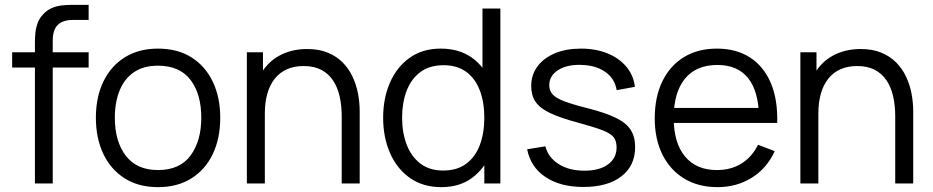

<svg xmlns="http://www.w3.org/2000/svg" viewBox="-20 -755 3838 790"><path d="M197 0H123.7V-580Q123.7 -600.8 125.8 -621.3Q128 -641.8 135.1 -660.7Q142.2 -679.5 157 -695.7Q173.3 -713.3 192.9 -721.8Q212.5 -730.2 233.7 -732.6Q254.8 -735 275.7 -735H344.7V-673H280.7Q238.7 -673 217.8 -652.6Q197 -632.2 197 -588ZM344.7 -477H30V-540H344.7Z M630.2 15Q549.7 15 492.5 -21.5Q435.3 -58 404.9 -122.4Q374.5 -186.8 374.5 -270.7Q374.5 -355.5 405.5 -419.6Q436.5 -483.7 493.8 -519.3Q551.2 -555 630.2 -555Q711 -555 768.2 -518.7Q825.5 -482.3 855.8 -418.2Q886.2 -354.2 886.2 -270.7Q886.2 -185.7 855.6 -121.4Q825 -57.2 767.6 -21.1Q710.2 15 630.2 15ZM630.2 -55.3Q720 -55.3 764.1 -115.2Q808.2 -175.2 808.2 -270.7Q808.2 -368.3 763.8 -426.5Q719.3 -484.7 630.2 -484.7Q569.7 -484.7 530.3 -457.3Q491 -430 471.8 -381.8Q452.5 -333.7 452.5 -270.7Q452.5 -173.2 497.6 -114.2Q542.7 -55.3 630.2 -55.3Z M1460 0H1386V-275.7Q1386 -320.5 1377.5 -358.2Q1369 -396 1350.2 -424.2Q1331.3 -452.3 1301.6 -467.8Q1271.8 -483.3 1229.3 -483.3Q1190.5 -483.3 1160.7 -470Q1130.8 -456.7 1110.7 -431.4Q1090.5 -406.2 1080.1 -370Q1069.7 -333.8 1069.7 -288L1017.7 -299.7Q1017.7 -382.7 1046.7 -439.2Q1075.7 -495.7 1126.6 -524.5Q1177.5 -553.3 1243.7 -553.3Q1292.2 -553.3 1328.3 -538.5Q1364.5 -523.7 1389.8 -498.2Q1415 -472.7 1430.5 -439.8Q1446 -406.8 1453 -370.2Q1460 -333.5 1460 -297ZM1069.7 0H995.7V-540H1062V-407H1069.7Z M1796.2 15Q1720.3 15 1666.8 -22.7Q1613.3 -60.3 1584.9 -125Q1556.5 -189.7 1556.5 -270.7Q1556.5 -351.2 1584.8 -415.6Q1613 -480 1666 -517.5Q1719 -555 1793.2 -555Q1869.2 -555 1921.2 -518Q1973.2 -481 1999.8 -416.7Q2026.5 -352.3 2026.5 -270.7Q2026.5 -190 1999.9 -125.3Q1973.3 -60.7 1922 -22.8Q1870.7 15 1796.2 15ZM1803.5 -53.3Q1861 -53.3 1898.6 -81.5Q1936.2 -109.7 1954.5 -158.8Q1972.8 -208 1972.8 -270.7Q1972.8 -334 1954.3 -382.8Q1935.8 -431.7 1898.6 -459.2Q1861.3 -486.7 1805.2 -486.7Q1747 -486.7 1709.1 -458.1Q1671.2 -429.5 1652.8 -380.6Q1634.5 -331.7 1634.5 -270.7Q1634.5 -209.2 1653.3 -159.9Q1672.2 -110.7 1709.7 -82Q1747.2 -53.3 1803.5 -53.3ZM2038.8 0H1972.8V-406.7H1965.2V-720H2038.8Z M2380.7 14.3Q2285.7 14.3 2224.4 -26.6Q2163.2 -67.5 2149 -140.7L2224 -153Q2235.8 -107 2278.8 -79.8Q2321.7 -52.7 2384.7 -52.7Q2446 -52.7 2481.5 -78.4Q2517 -104.2 2517 -148.7Q2517 -173.7 2505.7 -189.4Q2494.3 -205.2 2459.9 -218.7Q2425.5 -232.2 2357 -250.7Q2283.7 -270.3 2242 -290.5Q2200.3 -310.7 2183 -336.9Q2165.7 -363.2 2165.7 -401Q2165.7 -447 2191.5 -481.8Q2217.3 -516.5 2263.4 -535.8Q2309.5 -555 2370.7 -555Q2431.5 -555 2479.7 -535.3Q2527.8 -515.7 2557.4 -480.2Q2587 -444.7 2592.3 -397.7L2517.3 -384Q2509.8 -431.7 2470.2 -459.3Q2430.5 -487 2369.7 -488Q2312.2 -489.5 2276.1 -466.3Q2240 -443.2 2240 -404.7Q2240 -383 2252.9 -367.7Q2265.8 -352.3 2300.1 -339Q2334.3 -325.7 2398 -309.7Q2472.5 -290.7 2515.1 -269.6Q2557.7 -248.5 2575.5 -219.9Q2593.3 -191.3 2593.3 -149.7Q2593.3 -73 2536.7 -29.3Q2480 14.3 2380.7 14.3Z M2932.3 15Q2853.7 15 2795.8 -19.9Q2737.8 -54.8 2705.9 -118.4Q2674 -182 2674 -267.7Q2674 -356.2 2705.5 -420.7Q2737 -485.2 2794.3 -520.1Q2851.7 -555 2929.7 -555Q3009.7 -555 3066.2 -518.3Q3122.7 -481.7 3151.7 -413.2Q3180.7 -344.7 3177.8 -249.3H3103V-275.3Q3101 -380.5 3057.8 -434.1Q3014.5 -487.7 2931.7 -487.7Q2844.5 -487.7 2798.2 -431.1Q2752 -374.5 2752 -270Q2752 -167.8 2798.2 -111.6Q2844.5 -55.3 2929.7 -55.3Q2987.7 -55.3 3030.8 -82.2Q3074 -109 3099 -159.3L3167.7 -133Q3135.5 -62.3 3073.2 -23.7Q3011 15 2932.3 15ZM3138.7 -249.3H2726V-311H3138.7Z M3737.5 0H3663.5V-275.7Q3663.5 -320.5 3655 -358.2Q3646.5 -396 3627.7 -424.2Q3608.8 -452.3 3579.1 -467.8Q3549.3 -483.3 3506.8 -483.3Q3468 -483.3 3438.2 -470Q3408.3 -456.7 3388.2 -431.4Q3368 -406.2 3357.6 -370Q3347.2 -333.8 3347.2 -288L3295.2 -299.7Q3295.2 -382.7 3324.2 -439.2Q3353.2 -495.7 3404.1 -524.5Q3455 -553.3 3521.2 -553.3Q3569.7 -553.3 3605.8 -538.5Q3642 -523.7 3667.2 -498.2Q3692.5 -472.7 3708 -439.8Q3723.5 -406.8 3730.5 -370.2Q3737.5 -333.5 3737.5 -297ZM3347.2 0H3273.2V-540H3339.5V-407H3347.2Z"/></svg>

Font: Manrope Variable Light
Style: Regular
Weight: 200
Designer: Mikhail Sharanda
Foundry: Mikhail Sharanda
Version: Version 4.505